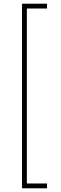

<svg xmlns="http://www.w3.org/2000/svg" viewBox="-20 -852 331 1037"><path d="M99 -832V165H234V139H125V-806H234V-832Z"/></svg>

Font: Noto Sans Gurmukhi Condensed Thin
Style: Regular
Weight: 100
Width: 3
Designer: Jelle Bosma - Monotype Design Team
Foundry: Monotype Imaging Inc.
Version: Version 2.004